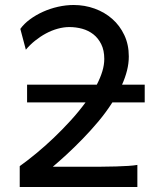

<svg xmlns="http://www.w3.org/2000/svg" viewBox="-20 -745 655 765"><path d="M61 -629.9Q75.7 -650.4 99.1 -667.7Q122.6 -685.1 151.1 -698Q179.7 -710.9 211.2 -718Q242.7 -725.1 273.4 -725.1Q317.4 -725.1 357.2 -710.7Q397 -696.3 427.2 -669.7Q457.5 -643.1 475.3 -605.2Q493.2 -567.4 493.2 -520Q493.2 -492.2 486.1 -464.1Q479 -436 466.3 -407.7H556.6V-336.9H427.7Q402.8 -297.9 372.1 -261.2Q341.3 -224.6 309.3 -191.7Q277.3 -158.7 246.6 -130.4Q215.8 -102.1 190.4 -80.6H314.9Q351.1 -80.6 383.3 -80.8Q415.5 -81.1 442.6 -81.8Q469.7 -82.5 491.2 -84Q512.7 -85.4 527.3 -87.9V0H58.6V-83Q89.4 -105 124 -133.5Q158.7 -162.1 193.4 -195.1Q228 -228 261 -264.2Q293.9 -300.3 320.8 -336.9H87.9V-407.7H365.7Q379.9 -435.1 387.7 -460.7Q395.5 -486.3 395.5 -510.3Q395.5 -544.4 383.5 -568.6Q371.6 -592.8 352.1 -608.2Q332.5 -623.5 307.6 -630.4Q282.7 -637.2 256.3 -637.2Q233.9 -637.2 210 -630.6Q186 -624 163.3 -611.8Q140.6 -599.6 119.9 -583Q99.1 -566.4 83 -546.9Z"/></svg>

Font: Andika Phon
Style: Regular
Weight: 400
Designer: Victor Gaultney, Annie Olsen, Julie Remington, Don Collingsworth, Eric Hays, Becca Hirsbrunner
Foundry: SIL International
Version: Version 5.000